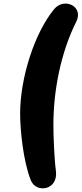

<svg xmlns="http://www.w3.org/2000/svg" viewBox="-20 -864 454 1068"><path d="M151 138C181 214 305 194 291 87C282 21 277 -108 277 -170C277 -360 318 -572 405 -745C446 -830 336 -880 281 -813C171 -679 92 -429 92 -233C92 -140 109 31 151 138Z"/></svg>

Font: SN Pro Heavy
Style: Italic
Weight: 800
Italic angle: -9°
Designer: Tobias Whetton
Foundry: Supernotes
Version: Version 1.001;Glyphs 3.2 (3249)